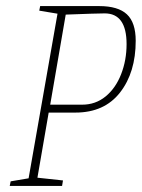

<svg xmlns="http://www.w3.org/2000/svg" viewBox="-20 -611 466 631"><path d="M426 -477Q426 -373 374.5 -307Q323 -241 228 -241H140L103 -27L187 -18L184 0H12L15 -15L74 -25L169 -566L109 -576L112 -591H306Q368 -591 397 -564Q426 -537 426 -477ZM396 -466Q396 -567 324 -567Q300 -567 196 -563L145 -267H250Q294 -267 327 -294Q360 -321 378 -367Q396 -413 396 -466Z"/></svg>

Font: Grenze Thin
Style: Italic
Weight: 250
Italic angle: -10°
Designer: Renata Polastri
Foundry: Omnibus-Type
Version: Version 1.002; ttfautohint (v1.8)